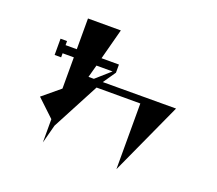

<svg xmlns="http://www.w3.org/2000/svg" viewBox="-126 -855 1252 1109"><g transform="rotate(20 500.0 -300.0)"><path d="M892 -366 688 81V-323H419L266 -33L236 81V-62L130 -162L236 -250V-442H167V-417H127V-517H167V-492H236V-681H438L388 -492H495V-442L442 -365ZM474 -442H375L354 -365H387Z"/></g></svg>

Font: Chokokutai
Style: Regular
Weight: 400
Designer: 108号,108go
Foundry: Font Zone 108
Version: Version 1.000; ttfautohint (v1.8.3)